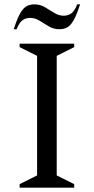

<svg xmlns="http://www.w3.org/2000/svg" viewBox="-20 -860 430 880"><path d="M70 0V-16L150 -56V-604L70 -644V-660H320V-644L240 -604V-56L320 -16V0ZM43 -726Q59 -776 73.5 -800.5Q88 -825 103.5 -832.5Q119 -840 138 -840Q164 -840 186 -827Q208 -814 228.5 -801Q249 -788 272 -788Q291 -788 306 -798Q321 -808 334 -840H347Q331 -790 316.5 -765.5Q302 -741 286.5 -733.5Q271 -726 252 -726Q226 -726 204 -739Q182 -752 161.5 -765Q141 -778 118 -778Q99 -778 84 -768Q69 -758 56 -726Z"/></svg>

Font: Spectral
Style: Regular
Weight: 400
Designer: Jean-Baptiste Levee
Foundry: Production Type
Version: Version 2.001